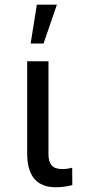

<svg xmlns="http://www.w3.org/2000/svg" viewBox="-20 -788 364 814"><path d="M185.5 -528.3V-133.3Q185.5 -102.5 199 -86.9Q212.4 -71.3 243.7 -71.3Q267.1 -71.3 286.1 -77.1L286.6 -3.4Q252.4 5.9 216.8 5.9Q95.2 5.9 95.2 -137.7V-528.3ZM136.2 -768.1H221.2L164.6 -603.5H109.9Z"/></svg>

Font: APIMedia Roboto
Style: Regular
Weight: 400
Designer: Google
Version: Version 2.137; 2017